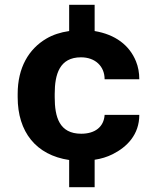

<svg xmlns="http://www.w3.org/2000/svg" viewBox="-20 -664 655 804"><path d="M209.1 -257V-271C209.1 -352.7 229.2 -424 319.1 -424C379.1 -424 418.1 -386.2 418.1 -332H563.3C563.3 -359.3 558.7 -384.3 549.5 -407C522 -475 462.6 -519.6 376.3 -534V-644H269.6V-534C232.9 -528.7 201.2 -518.2 174.5 -502.5C100.1 -459 54 -380.3 54 -271V-257C54 -111.4 130.9 -14.6 269.6 6V120H376.3V5C403.4 1 428.4 -6.7 451.1 -18C511.5 -48.1 563.3 -100 563.3 -183H418.1C415 -133.1 378.4 -104 320.2 -104C228.3 -104 209.1 -173.8 209.1 -257Z"/></svg>

Font: Asimov
Style: Wid
Weight: 500
Designer: Google
Version: Version 2.000980; 2014